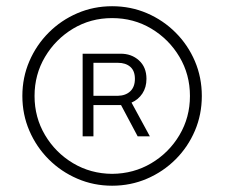

<svg xmlns="http://www.w3.org/2000/svg" viewBox="-20 -757 711 608"><path d="M335 -168.9Q276.4 -168.9 224.9 -191.2Q173.3 -213.4 134.3 -252.4Q95.2 -291.5 73 -343Q50.8 -394.5 50.8 -453.1Q50.8 -511.7 73 -563.2Q95.2 -614.7 134.3 -653.8Q173.3 -692.9 224.9 -715.1Q276.4 -737.3 335 -737.3Q394 -737.3 445.6 -715.1Q497.1 -692.9 536.1 -653.8Q575.2 -614.7 597.2 -563.2Q619.1 -511.7 619.1 -453.1Q619.1 -394.5 597.2 -343Q575.2 -291.5 536.1 -252.4Q497.1 -213.4 445.6 -191.2Q394 -168.9 335 -168.9ZM335 -206.5Q403.3 -207 459.2 -240.2Q515.1 -273.4 548.3 -329.3Q581.5 -385.3 581.5 -453.1Q581.5 -521 548.3 -576.9Q515.1 -632.8 459.2 -666.3Q403.3 -699.7 335 -699.7Q267.1 -699.7 211.4 -666.3Q155.8 -632.8 122.6 -576.9Q89.4 -521 89.4 -453.1Q89.4 -385.3 122.6 -329.3Q155.8 -273.4 211.4 -240.2Q267.1 -207 335 -206.5ZM241.7 -325.2V-586.9H360.8Q396 -587.4 419.9 -565.9Q443.8 -544.4 443.8 -507.3Q443.8 -480.5 430.9 -460.9Q418 -441.4 396.5 -432.1L454.6 -325.2H416L363.3 -424.3Q361.3 -424.3 359.9 -424.3H275.9V-325.2ZM275.9 -453.6H353Q377.9 -454.1 392.6 -468Q407.2 -481.9 407.2 -507.3Q407.2 -532.7 392.6 -545.4Q377.9 -558.1 353.5 -558.1H275.9Z"/></svg>

Font: Inter Extra Light
Style: Regular
Weight: 200
Designer: Rasmus Andersson
Foundry: rsms
Version: Version 4.000;git-3c8e0fc